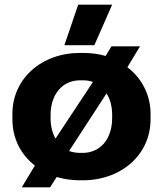

<svg xmlns="http://www.w3.org/2000/svg" viewBox="-20 -758 695 820"><path d="M383 -565 459 -738H314L255 -565ZM73 42H194L222 -2C253 7 287 12 322 12H333C500 12 623 -99 623 -248V-272C623 -354 585 -424 524 -471L578 -560H456L431 -519C401 -528 368 -532 333 -532H322C156 -532 33 -421 33 -272V-248C33 -167 69 -97 129 -51ZM217 -166C204 -189 196 -219 196 -254V-266C196 -356 247 -415 322 -415H333C349 -415 364 -413 377 -408ZM322 -105C305 -105 289 -108 275 -113L435 -359C451 -334 459 -303 459 -266V-254C459 -164 408 -105 333 -105Z"/></svg>

Font: Fixel Display ExtraBold
Style: Regular
Weight: 800
Designer: AlfaBravo + MacPaw
Foundry: Kyrylo Tkachov, Marchela Mozhyna, Serhii Makarenko, Maria Weinstein, Zakhar Kryvoshyya
Version: Version 1.211